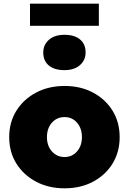

<svg xmlns="http://www.w3.org/2000/svg" viewBox="-20 -1013 700 1043"><path d="M331 10Q244 10 176 -26Q108 -62 69 -124.5Q30 -187 30 -268Q30 -349 69 -411.5Q108 -474 176 -510Q244 -546 331 -546Q418 -546 485.5 -510Q553 -474 591.5 -411.5Q630 -349 630 -268Q630 -187 591.5 -124.5Q553 -62 485.5 -26Q418 10 331 10ZM331 -160Q372 -160 398.5 -190.5Q425 -221 425 -268Q425 -316 398.5 -346.5Q372 -377 331 -377Q289 -377 262 -346.5Q235 -316 235 -268Q235 -221 262 -190.5Q289 -160 331 -160ZM330 -632Q276 -632 245.5 -657Q215 -682 215 -728Q215 -770 246 -797Q277 -824 330 -824Q384 -824 414.5 -799Q445 -774 445 -728Q445 -686 414 -659Q383 -632 330 -632ZM143 -873V-993H517V-873Z"/></svg>

Font: Lexend Black
Style: Regular
Weight: 900
Designer: Bonnie Shaver-Troup, Thomas Jockin
Foundry: Lexend
Version: Version 1.007; ttfautohint (v1.8.3)